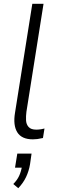

<svg xmlns="http://www.w3.org/2000/svg" viewBox="-20 -725 299 1010"><path d="M153 8Q94 8 71 -29Q48 -66 59 -132L150 -705H209L119 -137Q116 -114 117 -92.5Q118 -71 130.5 -57Q143 -43 171 -43Q183 -43 195.5 -45Q208 -47 214 -49L206 1Q188 5 176.5 6.5Q165 8 153 8ZM76 265 50 243Q70 223 80.5 200.5Q91 178 96 148L104 157H59L71 83H146L138 139Q132 175 117 206.5Q102 238 76 265Z"/></svg>

Font: Nunito Sans 10pt Condensed Light
Style: Italic
Weight: 300
Width: 3
Italic angle: -9°
Designer: Vernon Adams
Foundry: Vernon Adams
Version: Version 3.101;gftools[0.9.27]